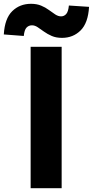

<svg xmlns="http://www.w3.org/2000/svg" viewBox="-72 -989 488 1009"><path d="M89 0V-743H252V0ZM254 -790Q223 -790 200 -800Q177 -810 159 -823Q141 -836 126 -846Q111 -856 96 -856Q79 -856 67.5 -844Q56 -832 53 -800L-52 -808Q-47 -892 -7.5 -930.5Q32 -969 91 -969Q121 -969 144 -959.5Q167 -950 185 -936.5Q203 -923 218.5 -913Q234 -903 249 -903Q265 -903 276 -915.5Q287 -928 290 -960L396 -953Q391 -868 351.5 -829Q312 -790 254 -790Z"/></svg>

Font: Noto Sans JP ExtraBold
Style: Regular
Weight: 800
Designer: Ryoko NISHIZUKA  (kana, bopomofo & ideographs); Paul D. Hunt (Latin, Greek & Cyrillic); Sandoll Communications , Soo-you
Foundry: Adobe
Version: Version 2.004-H2;hotconv 1.0.118;makeotfexe 2.5.65603